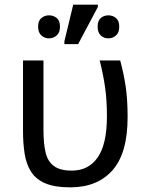

<svg xmlns="http://www.w3.org/2000/svg" viewBox="-20 -796 638 826"><path d="M282 10Q215 10 174.5 -7.5Q134 -25 113.5 -57.5Q93 -90 86 -134.5Q79 -179 79 -233V-536H167V-236Q167 -179 176 -140.5Q185 -102 211.5 -82Q238 -62 289 -62Q361 -62 400.5 -119Q440 -176 440 -296Q440 -366 432 -421Q424 -476 409 -536H497Q513 -477 521 -421.5Q529 -366 529 -292Q529 -137 464 -63.5Q399 10 282 10ZM257 -606V-618L295 -776H401V-766L316 -606ZM191 -631Q172 -631 158 -643.5Q144 -656 144 -681Q144 -707 158 -718.5Q172 -730 191 -730Q210 -730 224 -718.5Q238 -707 238 -681Q238 -656 224 -643.5Q210 -631 191 -631ZM446 -631Q427 -631 413.5 -643.5Q400 -656 400 -681Q400 -707 413.5 -718.5Q427 -730 446 -730Q465 -730 479 -718.5Q493 -707 493 -681Q493 -656 479 -643.5Q465 -631 446 -631Z"/></svg>

Font: RS Noto Sans
Style: Regular
Weight: 400
Designer: Monotype Design Team
Foundry: Monotype Imaging Inc.
Version: Version 3.10